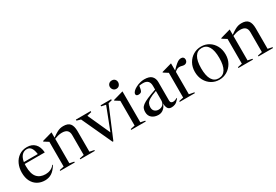

<svg xmlns="http://www.w3.org/2000/svg" viewBox="51 -1705 3865 2686"><g transform="rotate(-30 1984.0 -362.0)"><path d="M277 -522Q356 -522 403.8 -473.5Q451.5 -425 458 -332H134Q132.5 -315.5 132.5 -297.5Q132.5 -172 181 -116.8Q229.5 -61.5 318.5 -61.5Q360 -61.5 398.5 -78.2Q437 -95 462 -129L470 -123.5Q423.5 -49 375.8 -19.5Q328 10 267.5 10Q202.5 10 150.2 -19.2Q98 -48.5 67.8 -105.8Q37.5 -163 37.5 -247Q37.5 -321.5 65.8 -384Q94 -446.5 147.8 -484.2Q201.5 -522 277 -522ZM262 -497.5Q212 -497.5 179.8 -462Q147.5 -426.5 137 -361H361.5Q352.5 -431 328.2 -464.2Q304 -497.5 262 -497.5Z M839.5 -13.5 911.5 -28.5V-350Q911.5 -400.5 885 -425.8Q858.5 -451 802 -451Q767.5 -451 735.2 -442.2Q703 -433.5 679.5 -423.5V-28.5L751 -13.5V0H516V-13.5L587.5 -28.5V-428L516 -473V-482L677.5 -527.5H679.5V-442Q725 -475 756 -492.2Q787 -509.5 812 -515.8Q837 -522 865 -522Q938.5 -522 971 -482.8Q1003.5 -443.5 1003.5 -358.5V-28.5L1075 -13.5V0H839.5Z M1574.5 -481 1367 13H1354L1128 -476.5L1064 -495.5V-512H1302.5V-495.5L1230 -477.5L1393.5 -115.5L1534.5 -480.5L1463 -495.5V-512H1634V-495.5Z M1772 -601Q1740.5 -601 1722.2 -622.5Q1704 -644 1704 -670.5Q1704 -697 1722.2 -716.2Q1740.5 -735.5 1772 -735.5Q1803.5 -735.5 1820.8 -716.2Q1838 -697 1838 -670.5Q1838 -644 1820.8 -622.5Q1803.5 -601 1772 -601ZM1826 -527.5V-28.5L1897.5 -13.5V0H1662.5V-13.5L1734 -28.5V-428L1662.5 -473V-482L1824 -527.5Z M2436 -57.5Q2399 -13.5 2370.5 -1.8Q2342 10 2312 10Q2268.5 10 2251.8 -18Q2235 -46 2232.5 -97Q2219 -50.5 2183.8 -20.2Q2148.5 10 2101 10Q2039 10 1997.5 -23Q1956 -56 1956 -119Q1956 -150.5 1966.2 -175Q1976.5 -199.5 2005.2 -221.5Q2034 -243.5 2089.2 -267.5Q2144.5 -291.5 2234 -322V-380Q2234 -484.5 2132 -484.5Q2097.5 -484.5 2069.5 -478.5Q2066.5 -452.5 2060.8 -427.8Q2055 -403 2046.5 -392Q2040 -384 2026.8 -379.5Q2013.5 -375 1999.5 -375Q1981.5 -375 1970.8 -382.2Q1960 -389.5 1960 -405Q1960 -426 1980 -446.8Q2000 -467.5 2031.8 -484.5Q2063.5 -501.5 2100.2 -511.8Q2137 -522 2170.5 -522Q2255 -522 2290.5 -485.5Q2326 -449 2326 -389.5V-93Q2326 -68.5 2337.5 -58Q2349 -47.5 2367.5 -47.5Q2402 -47.5 2436 -71ZM2051.5 -139.5Q2051.5 -96.5 2076.5 -74.8Q2101.5 -53 2137.5 -53Q2180.5 -53 2207.2 -78.2Q2234 -103.5 2234 -150.5V-299.5Q2157 -273 2117.8 -248.8Q2078.5 -224.5 2065 -198.2Q2051.5 -172 2051.5 -139.5Z M2766.5 -521Q2788.5 -521 2801.5 -508.5Q2814.5 -496 2814.5 -474Q2814.5 -447.5 2798.2 -431.2Q2782 -415 2757 -415Q2740 -415 2723.2 -420.5Q2706.5 -426 2683 -426Q2663 -426 2645.5 -416.2Q2628 -406.5 2610 -390.5V-28.5L2691.5 -13.5V0H2446.5V-13.5L2518 -28.5V-428L2446.5 -473V-482L2608 -527.5H2610V-413Q2658 -463 2686.2 -485.8Q2714.5 -508.5 2732.2 -514.8Q2750 -521 2766.5 -521Z M3084.5 10Q3016.5 10 2960.8 -24Q2905 -58 2872 -118.2Q2839 -178.5 2839 -256.5Q2839 -334.5 2872.8 -394.5Q2906.5 -454.5 2963.2 -488.2Q3020 -522 3089.5 -522Q3159 -522 3214.5 -488Q3270 -454 3302.5 -394Q3335 -334 3335 -255.5Q3335 -177.5 3300.8 -117.5Q3266.5 -57.5 3209.5 -23.8Q3152.5 10 3084.5 10ZM3085.5 -12Q3158.5 -12 3196 -73.8Q3233.5 -135.5 3233.5 -255.5Q3233.5 -376 3196.8 -438Q3160 -500 3088.5 -500Q3016 -500 2978.2 -438.2Q2940.5 -376.5 2940.5 -256.5Q2940.5 -136 2977.5 -74Q3014.5 -12 3085.5 -12Z M3718 -13.5 3790 -28.5V-350Q3790 -400.5 3763.5 -425.8Q3737 -451 3680.5 -451Q3646 -451 3613.8 -442.2Q3581.5 -433.5 3558 -423.5V-28.5L3629.5 -13.5V0H3394.5V-13.5L3466 -28.5V-428L3394.5 -473V-482L3556 -527.5H3558V-442Q3603.5 -475 3634.5 -492.2Q3665.5 -509.5 3690.5 -515.8Q3715.5 -522 3743.5 -522Q3817 -522 3849.5 -482.8Q3882 -443.5 3882 -358.5V-28.5L3953.5 -13.5V0H3718Z"/></g></svg>

Font: Newsreader Display
Style: Regular
Weight: 400
Designer: Hugues Gentile
Foundry: Production Type
Version: Version 1.001